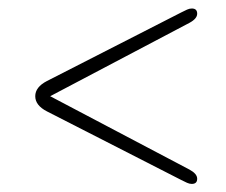

<svg xmlns="http://www.w3.org/2000/svg" viewBox="-20 -574 546 463"><path d="M455.5 -143Q455.5 -130.5 442.5 -130.5Q437 -130.5 431 -133.2Q425 -136 417 -140L93 -305.5Q65 -320 65 -342Q65 -364 93 -378.5L417 -544Q425 -548 431 -550.8Q437 -553.5 442.5 -553.5Q455.5 -553.5 455.5 -541Q455.5 -529 437 -519L101 -342L437 -165Q455.5 -155 455.5 -143Z"/></svg>

Font: Fraunces 9pt S100 Thin
Style: Regular
Weight: 100
Version: Version 1.000; ttfautohint (v1.8.3)